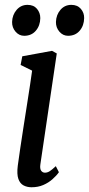

<svg xmlns="http://www.w3.org/2000/svg" viewBox="-20 -780 375 810"><path d="M113 10Q94.5 10 79.5 2.2Q64.5 -5.5 57.5 -25.2Q50.5 -45 55 -81Q59 -112 65.5 -154.8Q72 -197.5 79.2 -244.8Q86.5 -292 93.8 -338Q101 -384 106.8 -421.8Q112.5 -459.5 115.5 -482L67 -506L74 -542.5L199.5 -565.5L219.5 -554.5L150.5 -88Q147.5 -68.5 153.5 -60Q159.5 -51.5 169.5 -51.5Q180 -51.5 189.8 -57.8Q199.5 -64 215.5 -79L228.5 -53.5Q218 -38.5 201.2 -23.8Q184.5 -9 162.5 0.5Q140.5 10 113 10ZM82 -629Q60.5 -629 45.5 -646.5Q30.5 -664 31 -687.5Q32 -717.5 50.2 -738.5Q68.5 -759.5 96 -759.5Q122 -759.5 136 -742.8Q150 -726 150 -703.5Q149.5 -672 131.2 -650.5Q113 -629 82 -629ZM267 -629Q245.5 -629 230.5 -646.5Q215.5 -664 216 -687.5Q217 -717.5 235 -738.5Q253 -759.5 281 -759.5Q306.5 -759.5 321 -742.8Q335.5 -726 335 -703.5Q334.5 -672 316.2 -650.5Q298 -629 267 -629Z"/></svg>

Font: Merriweather 24pt SemiCondensed
Style: Italic
Weight: 400
Width: 4
Italic angle: -7.8°
Designer: Eben Sorkin
Foundry: Eben Sorkin
Version: Version 2.101